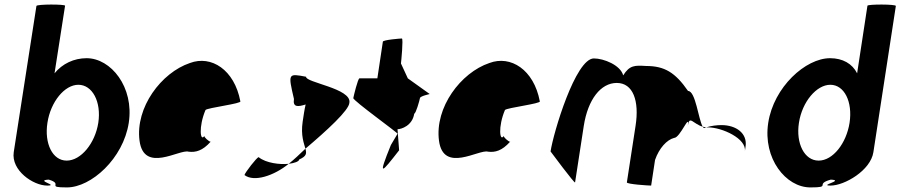

<svg xmlns="http://www.w3.org/2000/svg" viewBox="-20 -810 3930 838"><path d="M40 -146C28 -66 125 0 186 0C240 0 130 -23 193 -26C260 -6 177 8 272 8C378 8 518 -118 542 -274C566 -430 464 -556 358 -556C303 -556 252 -532 218 -490L264 -785C265 -792 140 -792 139 -784ZM187 -274C201 -366 262 -440 322 -440C383 -440 423 -366 409 -274C395 -184 333 -109 271 -109C209 -109 173 -184 187 -274Z M589 -196C608 -52 764 -160 803 -148C834 -144 864 -152 899 -191C891 -193 869 -212 872 -217C854 -188 846 -257 877 -330C887 -340 1037 -358 1029 -368C1003 -506 902 -570 809 -535C684 -493 570 -341 589 -196ZM872 -217V-218ZM900 -192 899 -191C901 -191 901 -191 900 -190Z M1047 -46C1089 -14 1176 -43 1240 -95C1202 -91 1141 -98 1109 -124C1101 -124 1049 -56 1047 -46ZM1263 -378C1257 -340 1282 -344 1314 -354C1309 -333 1305 -306 1301 -279C1292 -218 1307 -184 1313 -161C1405 -239 1504 -329 1505 -362C1515 -424 1312 -450 1316 -475C1237 -490 1237 -490 1263 -378ZM1240 -95C1265 -98 1285 -105 1286 -114C1318 -128 1319 -140 1313 -161C1288 -137 1264 -114 1240 -95Z M1522 -382C1520 -371 1723 -226 1715 -226L1686 -177C1628 -34 1644 -54 1722 -154L1715 -246C1731 -246 1780 -261 1788 -314C1795 -314 1811 -371 1813 -382C1815 -392 1862 -400 1855 -400L1760 -468L1730 -533C1731 -540 1741 -642 1734 -642C1727 -642 1652 -636 1651 -628L1627 -468H1549C1542 -468 1524 -392 1522 -382Z M1896 -196C1915 -52 2071 -160 2110 -148C2141 -144 2171 -152 2206 -191C2198 -193 2176 -212 2179 -217C2161 -188 2153 -257 2184 -330C2194 -340 2344 -358 2336 -368C2310 -506 2209 -570 2116 -535C1991 -493 1877 -341 1896 -196ZM2179 -217V-218ZM2207 -192 2206 -191C2208 -191 2208 -191 2207 -190Z M2383 -149C2383 -149 2489 -6 2490 -14L2528 -261C2546 -376 2602 -448 2672 -448C2743 -448 2771 -370 2754 -261L2716 -14C2715 -6 2811 0 2822 0L2839 -112C2857 -164 2891 -200 2922 -208C2949 -208 2991 -320 2982 -261C2989 -309 3005 -269 3047 -257C3028 -290 3016 -413 2983 -413C2927 -494 2880 -522 2800 -522C2751 -525 2728 -526 2700 -481C2688 -526 2615 -555 2572 -555C2492 -555 2395 -230 2383 -149ZM3047 -257C3049 -254 3051 -252 3053 -251L3062 -254ZM3062 -254H3071C3131 -254 3240 -205 3231 -149L3234 -170C3243 -228 3193 -264 3129 -264C3108 -264 3084 -261 3062 -254Z M3333 -274C3309 -118 3410 8 3517 8C3613 8 3533 -6 3606 -26C3668 -23 3551 0 3605 0C3666 0 3780 -66 3792 -146L3890 -784C3891 -792 3767 -792 3766 -785L3721 -490C3700 -532 3658 -556 3603 -556C3496 -556 3357 -430 3333 -274ZM3467 -274C3481 -366 3544 -440 3604 -440C3665 -440 3702 -366 3688 -274C3674 -184 3615 -109 3553 -109C3491 -109 3453 -184 3467 -274Z"/></svg>

Font: Ampere
Style: SCSuCndIta
Weight: 400
Version: Version 1